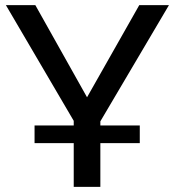

<svg xmlns="http://www.w3.org/2000/svg" viewBox="-20 -730 681 750"><path d="M268 0V-171H115V-240H268V-258L3 -710H118L320 -350L524 -710H640L372 -256V-240H526V-171H372V0Z"/></svg>

Font: Rising Sun Medium
Style: Regular
Weight: 500
Designer: Matt McInerney, Pablo Impallari, Rodrigo Fuenzalida (Raleway font), Stephen Hutchings (Greek), Cristiano Sobral (main ch
Foundry: The Rising Sun Project Authors
Version: Version 4.327; ttfautohint (v1.8.4.7-5d5b-dirty)